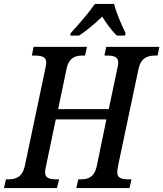

<svg xmlns="http://www.w3.org/2000/svg" viewBox="-39 -951 826 971"><path d="M319 -784 316 -771H360C399 -795 440 -831 478 -867C498 -834 527 -794 552 -771H593L596 -784C577 -822 549 -886 538 -931H441C410 -886 354 -822 319 -784ZM-19 0H249L260 -44H249C211 -44 189 -50 189 -80C189 -88 191 -102 194 -112L243 -347H499L451 -114C439 -53 405 -44 368 -44H357L347 0H616L626 -44H615C575 -44 554 -50 554 -80C554 -88 556 -102 558 -112L661 -600C674 -661 709 -670 747 -670H758L767 -714H498L489 -670H500C537 -670 559 -664 559 -634C559 -627 557 -614 554 -603L511 -399H255L297 -600C309 -661 343 -670 380 -670H391L401 -714H131L122 -670H133C172 -670 195 -664 195 -634C195 -627 192 -615 189 -598L87 -114C74 -53 39 -44 2 -44H-9Z"/></svg>

Font: Noto Serif Condensed Medium
Style: Italic
Weight: 500
Width: 3
Italic angle: -12°
Designer: Monotype Design Team
Foundry: Monotype Imaging Inc.
Version: Version 2.013